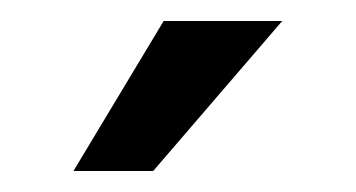

<svg xmlns="http://www.w3.org/2000/svg" viewBox="-20 -732 339 183"><path d="M50 -569 136 -712H249L126 -569Z"/></svg>

Font: CST
Style: Regular
Weight: 400
Version: Version 1.00